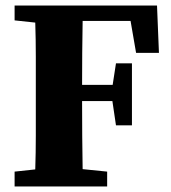

<svg xmlns="http://www.w3.org/2000/svg" viewBox="-20 -677 620 697"><path d="M33 -603V-657H550L557 -485H474L454 -601H280Q279 -544 278.5 -486Q278 -428 278 -369H389L401 -447H459V-222H401L388 -310H278Q278 -243 278.5 -182.5Q279 -122 280 -63L369 -54V0H33V-54L108 -62Q110 -123 110 -185Q110 -247 110 -310V-347Q110 -409 110 -471.5Q110 -534 108 -595Z"/></svg>

Font: Source Serif Pro
Style: Bold
Weight: 700
Designer: Frank Grießhammer
Foundry: Adobe Systems Incorporated
Version: Version 3.001;hotconv 1.0.111;makeotfexe 2.5.65597